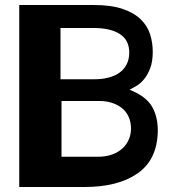

<svg xmlns="http://www.w3.org/2000/svg" viewBox="-20 -698 685 768"><path d="M354 -678Q424 -678 470 -662.5Q516 -647 543 -620.5Q570 -594 580.5 -560.5Q591 -527 591 -491Q591 -452 581 -425.5Q571 -399 556.5 -381.5Q542 -364 526 -354.5Q510 -345 498 -339Q565 -313 589 -270Q613 -227 611 -167Q607 -57 529 -3.5Q451 50 318 50H57V-678ZM359 -381Q388 -381 413.5 -387.5Q439 -394 457.5 -407Q476 -420 486.5 -440.5Q497 -461 497 -488Q497 -537 460 -561.5Q423 -586 354 -586H222V-381ZM371 -71Q405 -71 430 -80.5Q455 -90 471.5 -106Q488 -122 496 -142Q504 -162 504 -183Q504 -211 494 -232Q484 -253 466.5 -266.5Q449 -280 426.5 -287Q404 -294 379 -294H226V-71Z"/></svg>

Font: BM HANNA Pro
Style: Regular
Weight: 400
Designer: Woowa Brothers : Cheoljun Lim; Soyoung Lee; & Sandoll : Jooyeon Kang;
Foundry: Sandoll Communications Inc.
Version: Version 1.000;PS 1;hotconv 16.6.51;makeotf.lib2.5.65220